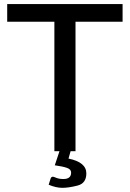

<svg xmlns="http://www.w3.org/2000/svg" viewBox="-20 -737 632 936"><path d="M289.1 135.7Q327.1 135.7 326.7 104Q326.7 88.4 306.2 81.3Q285.6 74.2 247.1 68.8L270 0H245.1V-630.9H15.1V-717.3H577.6V-630.9H348.1V0H324.2L314 36.1Q400.9 53.7 400.9 108.4Q400.9 156.7 357.9 167.7Q314.9 178.7 284.2 178.7Q253.4 178.7 217.3 163.6L226.6 133.8Q229.5 124.5 238.3 124.5Q241.2 124.5 254.9 130.1Q268.6 135.7 289.1 135.7Z"/></svg>

Font: Lato-Medium
Style: Regular
Weight: 500
Designer: Lukasz Dziedzic
Foundry: tyPoland Lukasz Dziedzic
Version: Version 2.006; 2014-01-15